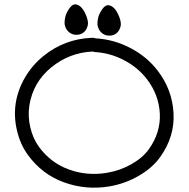

<svg xmlns="http://www.w3.org/2000/svg" viewBox="-20 -867 871 887"><path d="M407.7 -628.9Q300.8 -624 216.8 -555.7Q132.8 -486.8 115.7 -380.4Q107.9 -329.6 120.1 -278.1Q132.3 -226.6 159.7 -189Q213.9 -114.7 298.3 -84Q382.8 -53.2 475.1 -68.8Q535.6 -79.1 587.9 -108.9Q640.1 -138.7 668 -178.2Q722.7 -254.9 718.3 -342.3Q713.9 -429.7 658.2 -502Q616.2 -556.2 552.2 -589.4Q488.3 -622.6 418 -626.5Q413.1 -627 407.7 -628.9ZM404.3 -692.4Q411.1 -692.9 415.5 -691.4Q419.9 -689.9 421.4 -689.9Q505.4 -685.1 581.8 -645.5Q658.2 -606 708.5 -540.5Q775.9 -452.6 781.7 -344.2Q787.6 -235.8 719.7 -141.1Q683.6 -90.8 620.4 -54.4Q557.1 -18.1 485.4 -5.9Q377 12.2 275.4 -24.7Q173.8 -61.5 108.4 -151.9Q73.7 -199.7 58.6 -263.2Q27.8 -393.1 96.2 -510.3Q129.4 -566.4 179.7 -607.4Q276.9 -687 404.3 -692.4ZM482.4 -842.8Q507.3 -838.9 524.9 -802.7Q542.5 -766.6 537.1 -745.4Q531.7 -724.1 518.6 -713.6Q505.4 -703.1 487.8 -702.4Q470.2 -701.7 457 -710Q443.8 -718.3 437.3 -731Q430.7 -743.7 430.2 -756.3Q429.7 -769 433.8 -786.4Q438 -803.7 452.4 -824.5Q466.8 -845.2 482.4 -842.8ZM330.6 -846.7Q355.5 -842.8 373 -806.6Q390.6 -770.5 385.3 -749.3Q379.9 -728 366.7 -717.5Q353.5 -707 335.9 -706.3Q318.4 -705.6 305.2 -713.9Q292 -722.2 285.4 -734.9Q278.8 -747.6 278.3 -760.3Q277.8 -772.9 282 -790.3Q286.1 -807.6 300.5 -828.4Q314.9 -849.1 330.6 -846.7Z"/></svg>

Font: Chilanka
Style: Regular
Weight: 400
Designer: Santhosh Thottingal <santhosh.thottingal@gmail.com>
Foundry: Swathanthra Malayalam Computing(SMC)
Version: Version 1.3; 20181103